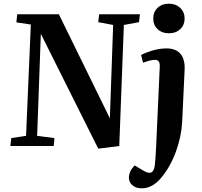

<svg xmlns="http://www.w3.org/2000/svg" viewBox="-20 -791 1092 1040"><path d="M895 -771Q932.1 -771 956.1 -748.3Q980 -725.6 980 -690.9Q980 -655.8 956.5 -633.3Q933.1 -610.8 896 -610.8Q856.9 -610.8 833.5 -633.3Q810.1 -655.8 810.1 -690.9Q810.1 -726.1 833.5 -748.5Q856.9 -771 895 -771ZM298.8 -713.9 575.2 -149.9 592.8 -655.8 512.2 -670.9 517.1 -713.9H737.8L732.9 -670.9L650.9 -655.8L626 0L512.2 14.2L201.2 -607.9L181.2 -55.2L274.9 -43L271 0H36.1L41 -43L121.1 -55.2L147 -658.2L68.8 -669.9L73.2 -713.9ZM980 -412.1 966.8 -132.8Q962.9 -51.8 932.9 30.3Q902.8 112.3 854 170.9Q806.2 229 748 229Q716.3 229 697.3 212.4Q678.2 195.8 678.2 171.9Q678.2 137.2 709 105L755.9 132.8Q812 168 818.8 102.1Q823.2 62 826.2 -6.8L845.2 -426.8Q846.7 -448.2 840.3 -457.5Q834 -466.8 818.8 -466.8Q795.9 -466.8 754.9 -451.2L744.1 -493.2Q768.6 -506.3 806.6 -517.6Q844.7 -528.8 881.8 -528.8Q933.1 -528.8 958 -498.8Q982.9 -468.8 980 -412.1Z"/></svg>

Font: Literata SemiBold
Style: Italic
Weight: 650
Italic angle: -2.39999°
Designer: Latin by Veronika Burian and Jose Scaglione. Greek by Irene Vlachou. Cyrillic by Vera Evstafieva
Foundry: TypeTogether
Version: Version 3.021